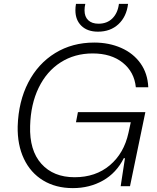

<svg xmlns="http://www.w3.org/2000/svg" viewBox="-20 -958 809 988"><path d="M71 -308Q75 -436 125.5 -533.5Q176 -631 264 -685Q352 -739 465 -739Q541 -739 603.5 -711.5Q666 -684 703 -632Q740 -580 743 -509H679Q671 -588 611.5 -635.5Q552 -683 457 -683Q364 -683 292 -637Q220 -591 179 -506.5Q138 -422 135 -310Q131 -184 193 -115Q255 -46 364 -46Q472 -46 545 -107.5Q618 -169 641 -274L653 -329H371L381 -381H728L649 0H601L623 -144H617Q579 -68 510 -29Q441 10 355 10Q267 10 202 -29.5Q137 -69 103 -141Q69 -213 71 -308ZM368 -905Q368 -922 371 -938H419Q415 -922 415 -905Q415 -872 434 -854Q453 -836 487 -836Q531 -836 558.5 -863.5Q586 -891 592 -938H639Q631 -872 589.5 -833.5Q548 -795 484 -795Q430 -795 399 -825Q368 -855 368 -905Z"/></svg>

Font: Mona Sans Light
Style: Italic
Weight: 300
Italic angle: -11.7°
Designer: Deni Anggara
Foundry: GitHub
Version: Version 2.000